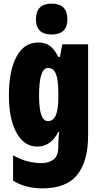

<svg xmlns="http://www.w3.org/2000/svg" viewBox="-20 -797 553 1057"><path d="M178 -691Q178 -607 264 -607Q351 -607 351 -691Q351 -777 264 -777Q178 -777 178 -691ZM301 -285V-256Q301 -130 244 -130Q195 -130 195 -270Q195 -423 244 -423Q274 -423 287.5 -391Q301 -359 301 -285ZM29 -272Q29 -142 71 -66Q113 10 185 10Q260 10 301 -71H306Q301 -38 301 5V11Q301 61 275 81Q249 101 208 101Q172 101 133.5 91.5Q95 82 52 58V198Q121 240 213 240Q346 240 405.5 165Q465 90 465 -50V-553H323L310 -484H301Q278 -529 252.5 -546Q227 -563 190 -563Q113 -563 71 -485.5Q29 -408 29 -272Z"/></svg>

Font: Noto Sans Display Condensed Black
Style: Regular
Weight: 900
Width: 3
Designer: Monotype Design team
Foundry: Monotype Imaging Inc.
Version: 1.000